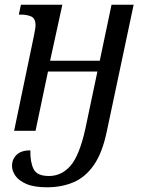

<svg xmlns="http://www.w3.org/2000/svg" viewBox="-20 -556 616 816"><path d="M180 240Q125 240 92.5 226Q60 212 45.5 191Q31 170 31 149Q31 121 50.5 102Q70 83 109 83Q108 132 122.5 162Q137 192 188 192Q242 192 280 148Q318 104 343 -10L394 -252H184L131 0H40L124 -403Q127 -418 129 -430Q131 -442 131 -448Q131 -478 112.5 -486Q94 -494 68 -494H60L69 -536H245L193 -298H404L454 -536H548L434 2Q415 94 378.5 146Q342 198 291.5 219Q241 240 180 240Z"/></svg>

Font: Noto Serif SemiCondensed
Style: Italic
Weight: 400
Width: 4
Italic angle: -12°
Designer: Monotype Design Team
Foundry: Monotype Imaging Inc.
Version: Version 2.013